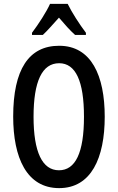

<svg xmlns="http://www.w3.org/2000/svg" viewBox="-20 -960 607 990"><path d="M329 -940H238C219 -898 179 -836 145 -791V-780H201C224 -801 253 -835 284 -869C313 -835 340 -804 367 -780H423V-791C389 -836 351 -895 329 -940ZM520 -358C520 -570 451 -724 285 -724C128 -724 48 -601 48 -359C48 -148 117 10 285 10C450 10 520 -145 520 -358ZM153 -358C153 -540 197 -634 285 -634C370 -634 413 -542 413 -358C413 -172 369 -82 284 -82C198 -82 153 -176 153 -358Z"/></svg>

Font: Noto Sans Bengali ExtraCondensed Medium
Style: Regular
Weight: 500
Width: 2
Designer: Joana Ranito - Universal Thirst; Jelle Bosma - Monotype Design Team
Foundry: Universal Thirst ehf.
Version: Version 3.000